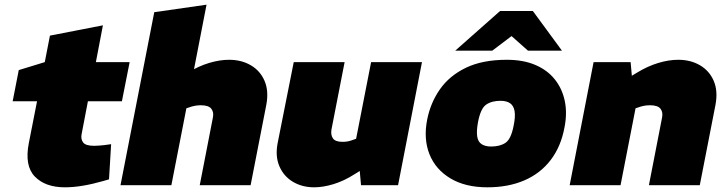

<svg xmlns="http://www.w3.org/2000/svg" viewBox="-20 -790 3096 819"><path d="M257 9Q173 9 128.5 -37Q84 -83 103 -180L138 -358H34L60 -491L171 -525L193 -638L419 -682L389 -525H533L500 -358H355L328 -217Q324 -197 334.5 -182.5Q345 -168 382 -168Q392 -168 403 -169Q414 -170 425 -171L454 -175L445 -25L421 -18Q376 -5 334.5 2Q293 9 257 9Z M494 0 638 -738 861 -770 794 -425 718 -442 781 -480Q827 -508 872 -521.5Q917 -535 957 -535Q1010 -535 1050 -511.5Q1090 -488 1108.5 -445Q1127 -402 1116 -343L1049 0H832L888 -288Q893 -311 881.5 -326Q870 -341 837 -341Q826 -341 816 -339.5Q806 -338 796 -335L775 -328L711 0Z M1320 9Q1269 9 1229.5 -14.5Q1190 -38 1171.5 -81.5Q1153 -125 1165 -183L1233 -525H1450L1394 -238Q1390 -215 1400 -200Q1410 -185 1441 -185Q1452 -185 1461 -186.5Q1470 -188 1479 -191L1499 -198L1563 -525H1780L1678 0H1520L1511 -100L1552 -84L1491 -46Q1447 -18 1402.5 -4.5Q1358 9 1320 9Z M2059 9Q1965 9 1901.5 -29Q1838 -67 1812 -132Q1786 -197 1802 -279Q1816 -351 1856.5 -409Q1897 -467 1967.5 -501Q2038 -535 2142 -535Q2212 -535 2263.5 -513Q2315 -491 2346.5 -451.5Q2378 -412 2389 -360Q2400 -308 2388 -247Q2373 -165 2329 -107.5Q2285 -50 2216.5 -20.5Q2148 9 2059 9ZM2075 -165Q2113 -165 2136.5 -181Q2160 -197 2171 -254Q2179 -293 2175 -316Q2171 -339 2156 -349.5Q2141 -360 2115 -360Q2077 -360 2053.5 -343.5Q2030 -327 2019 -269Q2012 -231 2015.5 -208Q2019 -185 2034.5 -175Q2050 -165 2075 -165ZM2232 -574 2134 -661 2113 -743H2253L2377 -574ZM1922 -574 2113 -743H2253L2195 -661L2080 -574Z M2410 0 2512 -525H2670L2679 -425L2634 -442L2697 -480Q2743 -508 2788 -521.5Q2833 -535 2873 -535Q2926 -535 2966 -511.5Q3006 -488 3024.5 -445Q3043 -402 3032 -343L2965 0H2748L2804 -288Q2809 -311 2797.5 -326Q2786 -341 2753 -341Q2742 -341 2732 -339.5Q2722 -338 2712 -335L2691 -328L2627 0Z"/></svg>

Font: REM Black
Style: Italic
Weight: 900
Italic angle: -11°
Designer: Octavio Pardo
Foundry: Ashler Design
Version: Version 1.005;gftools[0.9.28]